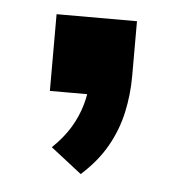

<svg xmlns="http://www.w3.org/2000/svg" viewBox="-34 -179 341 364"><g transform="rotate(5 136.5 3.0)"><path d="M132 152 73 106Q94 86 107 64.5Q120 43 126.5 20Q133 -3 134 -26L162 0H60V-146H213V-42Q213 -6 205.5 28Q198 62 180.5 93Q163 124 132 152Z"/></g></svg>

Font: Nunito Sans 9pt
Style: Bold
Weight: 700
Version: Version 3.101;gftools[0.9.27]